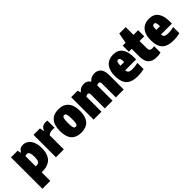

<svg xmlns="http://www.w3.org/2000/svg" viewBox="169 -1924 3328 3328"><g transform="rotate(-45 1833.0 -260.0)"><path d="M39 -550H202L215 -488H223Q238.5 -522 267.2 -540.5Q296 -559 337 -559Q390 -559 434.2 -529Q478.5 -499 505.2 -437.2Q532 -375.5 532 -284Q532 -139.5 461.5 -64.8Q391 10 240 10H232V220H39ZM335 -267Q335 -319 327.2 -347.8Q319.5 -376.5 305.5 -387.2Q291.5 -398 270 -398Q248.5 -398 232 -388V-138Q248 -136 256 -136Q283.5 -136 300.5 -147.5Q317.5 -159 326.2 -187.5Q335 -216 335 -267Z M591 -550H749L764 -473H772Q787.5 -519 819 -539Q850.5 -559 895 -559Q914 -559 936 -555V-376Q915 -381 882 -381Q851.5 -381 824.5 -371Q797.5 -361 784 -345V0H591Z M961 -271Q961 -416.5 1024.2 -487.8Q1087.5 -559 1208 -559Q1327.5 -559 1391.2 -486.5Q1455 -414 1455 -273Q1455 -130 1391.8 -59.5Q1328.5 11 1208 11Q1087.5 11 1024.2 -59Q961 -129 961 -271ZM1258 -271Q1258 -331 1252.2 -362.8Q1246.5 -394.5 1236 -405.8Q1225.5 -417 1208 -417Q1190.5 -417 1180 -405.8Q1169.5 -394.5 1163.8 -363.2Q1158 -332 1158 -273Q1158 -213.5 1163.2 -182.8Q1168.5 -152 1179 -141.5Q1189.5 -131 1208 -131Q1226.5 -131 1237 -141.5Q1247.5 -152 1252.8 -182.2Q1258 -212.5 1258 -271Z M2252 -352V0H2059V-341Q2059 -388 2020 -388Q2010 -388 1998.5 -384.2Q1987 -380.5 1978 -374V-364V0H1789V-341Q1789 -366.5 1779.5 -377.2Q1770 -388 1752 -388Q1740 -388 1727.2 -382.5Q1714.5 -377 1707 -368V0H1514V-550H1674L1688 -494H1696Q1721 -526.5 1753.8 -542.8Q1786.5 -559 1830 -559Q1868.5 -559 1899.8 -542.8Q1931 -526.5 1950.5 -492.5Q1975.5 -524.5 2011.8 -541.8Q2048 -559 2089 -559Q2163.5 -559 2207.8 -509.8Q2252 -460.5 2252 -352Z M2773 -217H2504.5Q2507 -188 2518.2 -172Q2529.5 -156 2553.8 -149Q2578 -142 2621 -142Q2674.5 -142 2746 -159V-7Q2704 2.5 2669 6.8Q2634 11 2596 11Q2493.5 11 2430.5 -19Q2367.5 -49 2338.2 -112.2Q2309 -175.5 2309 -278Q2309 -366.5 2336.8 -429.5Q2364.5 -492.5 2418.8 -525.8Q2473 -559 2551 -559Q2661 -559 2717 -485Q2773 -411 2773 -272ZM2504 -331H2594Q2594 -373 2589.5 -395.5Q2585 -418 2575.8 -426.5Q2566.5 -435 2550 -435Q2533 -435 2523.5 -426.5Q2514 -418 2509.2 -395.5Q2504.5 -373 2504 -331Z M3041 -400V-235Q3041 -203.5 3047.2 -186.2Q3053.5 -169 3068 -161.5Q3082.5 -154 3109 -154Q3122.5 -154 3144 -156.5L3156 -158V-2Q3135 3.5 3108.2 6.8Q3081.5 10 3056 10Q2953.5 10 2900.8 -43.5Q2848 -97 2848 -213V-400H2778V-550H2848L2884 -740H3041V-550H3156V-400Z M3651 -217H3382.5Q3385 -188 3396.2 -172Q3407.5 -156 3431.8 -149Q3456 -142 3499 -142Q3552.5 -142 3624 -159V-7Q3582 2.5 3547 6.8Q3512 11 3474 11Q3371.5 11 3308.5 -19Q3245.5 -49 3216.2 -112.2Q3187 -175.5 3187 -278Q3187 -366.5 3214.8 -429.5Q3242.5 -492.5 3296.8 -525.8Q3351 -559 3429 -559Q3539 -559 3595 -485Q3651 -411 3651 -272ZM3382 -331H3472Q3472 -373 3467.5 -395.5Q3463 -418 3453.8 -426.5Q3444.5 -435 3428 -435Q3411 -435 3401.5 -426.5Q3392 -418 3387.2 -395.5Q3382.5 -373 3382 -331Z"/></g></svg>

Font: Encode Sans Condensed Black
Style: Regular
Weight: 900
Width: 3
Designer: Multiple Designers
Foundry: Impallari Type
Version: Version 2.000